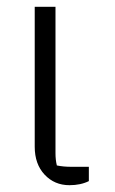

<svg xmlns="http://www.w3.org/2000/svg" viewBox="-20 -534 338 564"><path d="M82 -103V-514H143V-84Q143 -64 147 -48Q166 -44 190 -44H241V-2Q217 10 184 10Q140 10 111 -21Q82 -52 82 -103Z"/></svg>

Font: Athiti
Style: Regular
Weight: 400
Designer: CadsonDemak Team
Foundry: CadsonDemak
Version: Version 1.032